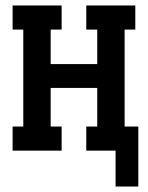

<svg xmlns="http://www.w3.org/2000/svg" viewBox="-20 -550 540 701"><path d="M402 131V0H295V-88H335V-229H165V-88H205V0H26V-88H65V-442H26V-530H205V-442H165V-316H335V-442H295V-530H474V-442H435V-88H485V131Z"/></svg>

Font: Iosevka Slab Semibold
Style: Regular
Weight: 600
Monospace: yes
Designer: Belleve Invis
Foundry: Belleve Invis
Version: Version 11.1.1; ttfautohint (v1.8.3)